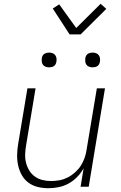

<svg xmlns="http://www.w3.org/2000/svg" viewBox="-20 -987 640 1015"><path d="M236 8Q207 8 180 1.5Q153 -5 131 -21Q109 -37 95.5 -61Q82 -85 76 -112Q70 -139 70.5 -168Q71 -197 76 -226L125 -520H168L118 -219Q114 -196 113 -172.5Q112 -149 117.5 -127Q123 -105 134.5 -86Q146 -67 164 -54Q182 -41 204 -35.5Q226 -30 250 -30Q272 -30 294 -34Q316 -38 337 -48.5Q358 -59 376.5 -75.5Q395 -92 407.5 -111.5Q420 -131 427.5 -153Q435 -175 438 -197L492 -520H535L449 0H406L422 -97Q408 -72 387.5 -51Q367 -30 342 -16.5Q317 -3 289.5 2.5Q262 8 236 8ZM470 -631Q460 -631 451.5 -634Q443 -637 437.5 -644Q432 -651 431 -660.5Q430 -670 431 -680Q432 -686 435 -692Q438 -698 444 -702Q450 -706 456.5 -707.5Q463 -709 469 -709Q479 -709 487.5 -706Q496 -703 501.5 -696Q507 -689 508.5 -679.5Q510 -670 508 -660Q507 -654 504 -648Q501 -642 495.5 -638Q490 -634 483 -632.5Q476 -631 470 -631ZM240 -631Q230 -631 221.5 -634Q213 -637 207.5 -644Q202 -651 201 -660.5Q200 -670 201 -680Q202 -686 205 -692Q208 -698 214 -702Q220 -706 226.5 -707.5Q233 -709 239 -709Q249 -709 257.5 -706Q266 -703 271.5 -696Q277 -689 278.5 -679.5Q280 -670 278 -660Q277 -654 274 -648Q271 -642 265.5 -638Q260 -634 253 -632.5Q246 -631 240 -631ZM348 -805 259 -942 293 -964 383 -839 512 -967 542 -940 406 -805Z"/></svg>

Font: Iosevka Aile XLt Obl
Style: Regular
Weight: 200
Italic angle: -9°
Designer: Belleve Invis
Foundry: Belleve Invis
Version: Version 31.1.0; ttfautohint (v1.8.4)